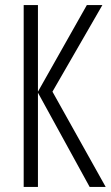

<svg xmlns="http://www.w3.org/2000/svg" viewBox="-20 -734 435 754"><path d="M395 0 186 -374 382 -714H321L129 -374V-714H73V0H129V-370L332 0Z"/></svg>

Font: Noto Sans Display Condensed Light
Style: Regular
Weight: 300
Width: 3
Designer: Monotype Design Team
Foundry: Monotype Imaging Inc.
Version: Version 1.900